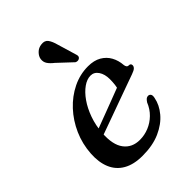

<svg xmlns="http://www.w3.org/2000/svg" viewBox="-207 -794 902 902"><g transform="rotate(-45 244.0 -343.5)"><path d="M90.6 -206.3Q90.6 -206.3 109.2 -213.4Q127.7 -220.4 157.8 -231.6Q187.8 -242.8 222.6 -256Q257.4 -269.2 290.8 -281.9Q324.2 -294.6 349.1 -304.2L337.5 -288.2Q341.4 -300.4 343.5 -316Q345.6 -331.6 345.8 -352.7Q345.8 -386.2 331.3 -407.7Q316.8 -429.3 293 -429.3Q269.3 -429.3 244.2 -411.6Q219 -393.9 197 -362.5Q174.9 -331 159.9 -289.1Q144.9 -247.1 141.5 -198.7Q136.5 -125.2 164.5 -88.3Q192.5 -51.3 244 -51.3Q274.9 -51.3 303.9 -63.1Q332.9 -74.9 356.1 -97.5Q379.3 -120 392.2 -152.2Q399.5 -163.2 405.2 -167.2Q410.9 -171.1 417.7 -170.9Q425.9 -170.7 430.6 -163.8Q435.3 -156.9 431.7 -141.5Q424.6 -103.2 395.5 -68.3Q366.3 -33.3 317.2 -11.4Q268 10.5 199.9 10.5Q141.8 10.5 103.9 -11.2Q66 -32.9 48.9 -73.2Q31.8 -113.4 35.4 -169.5Q39.3 -229.7 63.1 -283.6Q87 -337.4 125.7 -379.1Q164.4 -420.7 213.2 -444.6Q262 -468.5 315.6 -468.5Q355 -468.5 381.7 -453.1Q408.3 -437.6 422.5 -411.7Q436.7 -385.7 438.9 -353.7Q439.7 -346.1 443.3 -341Q446.8 -336 453.2 -336Q460.4 -336.3 464.1 -333.1Q467.7 -329.9 467.7 -323.6Q467.7 -315.9 461 -309.1Q454.2 -302.3 434.9 -295.6Q414.5 -288.4 381.8 -276.6Q349.1 -264.9 310.8 -251Q272.5 -237.2 234.4 -223.3Q196.2 -209.5 164.6 -198.2Q132.9 -186.9 113.8 -179.9Q94.7 -172.9 94.7 -172.9ZM287.3 -640.3 315.8 -545Q317.7 -539.5 317.2 -534Q316.7 -528.5 310.7 -524.1Q305.3 -520.3 299 -520.6Q292.7 -520.8 287.7 -523.5L216.4 -590.3Q198.8 -603.9 189.6 -617.6Q180.4 -631.3 182.6 -649.2Q184.8 -665.3 199 -679.6Q213.1 -693.9 233.8 -696.1Q257.5 -699.2 268.8 -683.6Q280.1 -668 287.3 -640.3Z"/></g></svg>

Font: Fraunces
Style: Italic
Weight: 900
Italic angle: -16°
Version: Version 1.000;[0bf87f6ff]